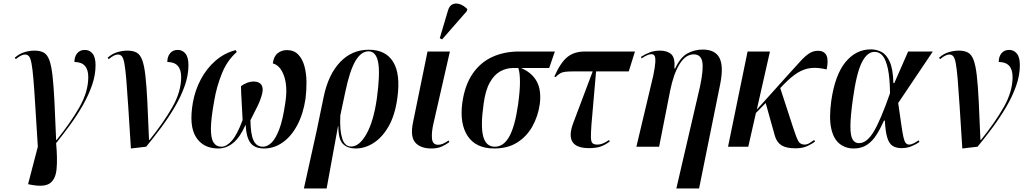

<svg xmlns="http://www.w3.org/2000/svg" viewBox="-20 -826 5767 1081"><path d="M159 215 138 211 193 0Q184 -138 178.5 -231.5Q173 -325 168 -382Q163 -439 157.5 -468.5Q152 -498 143.5 -508.5Q135 -519 121 -519Q111 -519 98.5 -513Q86 -507 69 -493L63 -501Q89 -524 118 -532.5Q147 -541 174 -541Q206 -541 226 -530Q246 -519 257.5 -488.5Q269 -458 275.5 -401.5Q282 -345 286.5 -256Q291 -167 296 -38H299Q378 -136 427.5 -223Q477 -310 477 -392Q477 -477 399 -477Q399 -507 414.5 -526Q430 -545 458 -545Q484 -545 501 -524.5Q518 -504 518 -459Q518 -404 498.5 -347.5Q479 -291 447 -234.5Q415 -178 375.5 -124Q336 -70 296 -20Q304 69 298.5 126Q293 183 261.5 205.5Q230 228 159 215Z M717 10Q708 -131 702 -226Q696 -321 691 -379.5Q686 -438 680.5 -468Q675 -498 666.5 -508.5Q658 -519 644 -519Q634 -519 621.5 -513Q609 -507 592 -493L586 -501Q612 -524 641 -532.5Q670 -541 697 -541Q729 -541 749 -530Q769 -519 780.5 -488.5Q792 -458 798.5 -401.5Q805 -345 809.5 -256Q814 -167 819 -38H822Q901 -136 950.5 -223Q1000 -310 1000 -392Q1000 -477 922 -477Q922 -507 937.5 -526Q953 -545 981 -545Q1007 -545 1024 -524.5Q1041 -504 1041 -459Q1041 -402 1020 -342.5Q999 -283 964 -223.5Q929 -164 887 -107.5Q845 -51 803 0Z M1209 10Q1124 10 1083.5 -54Q1043 -118 1066 -249Q1078 -317 1110 -378Q1142 -439 1192 -483Q1242 -527 1307 -544L1313 -533Q1259 -486 1229 -411.5Q1199 -337 1186 -258Q1168 -159 1167.5 -103Q1167 -47 1182.5 -23.5Q1198 0 1227 0Q1255 0 1285 -33.5Q1315 -67 1346 -150Q1343 -217 1340 -262.5Q1337 -308 1337 -341Q1353 -353 1371.5 -360Q1390 -367 1409 -367Q1438 -367 1451 -349.5Q1464 -332 1456 -299Q1448 -266 1430.5 -229.5Q1413 -193 1390 -149Q1391 -70 1407.5 -35Q1424 0 1461 0Q1484 0 1507.5 -21.5Q1531 -43 1552 -97.5Q1573 -152 1587 -252Q1600 -340 1579 -399Q1558 -458 1516 -469Q1521 -509 1543.5 -526.5Q1566 -544 1595 -544Q1635 -544 1659 -519Q1683 -494 1694 -453.5Q1705 -413 1705.5 -364.5Q1706 -316 1700 -269Q1687 -184 1653.5 -121Q1620 -58 1571.5 -24Q1523 10 1467 10Q1413 10 1389.5 -22.5Q1366 -55 1363 -124Q1331 -52 1292.5 -21Q1254 10 1209 10Z M1691 235 1763 -90 1802 -279Q1828 -406 1894.5 -476Q1961 -546 2056 -546Q2152 -546 2194 -477Q2236 -408 2217 -273Q2204 -178 2168.5 -115.5Q2133 -53 2084 -21.5Q2035 10 1982 10Q1938 10 1911.5 -15Q1885 -40 1885 -115H1883L1819 235ZM1957 -1Q2004 -1 2044 -73Q2084 -145 2102 -273Q2121 -414 2109 -475.5Q2097 -537 2055 -537Q2013 -537 1981 -482.5Q1949 -428 1924 -308L1896 -176Q1892 -93 1906.5 -47Q1921 -1 1957 -1Z M2409 10Q2348 10 2318.5 -23Q2289 -56 2305 -135L2387 -536H2513L2421 -133Q2409 -83 2412 -47Q2415 -11 2446 -11Q2462 -11 2476.5 -18Q2491 -25 2506 -35L2510 -26Q2490 -11 2466 -0.5Q2442 10 2409 10ZM2469 -604 2456 -611 2502 -766Q2510 -794 2528.5 -802Q2547 -810 2569 -802.5Q2591 -795 2611 -775L2608 -763Z M2763 10Q2660 10 2613.5 -59.5Q2567 -129 2583 -248Q2597 -347 2641 -411Q2685 -475 2752 -505.5Q2819 -536 2902 -536H3104L3072 -443H2914Q2975 -417 3002 -367.5Q3029 -318 3019 -239Q3009 -171 2977.5 -114.5Q2946 -58 2892.5 -24Q2839 10 2763 10ZM2766 0Q2815 0 2847 -56.5Q2879 -113 2897 -238Q2908 -317 2907.5 -368Q2907 -419 2898 -443H2867Q2831 -443 2797 -424.5Q2763 -406 2738 -362Q2713 -318 2703 -242Q2685 -117 2700.5 -58.5Q2716 0 2766 0Z M3296 8Q3155 8 3207 -132L3317 -424H3212Q3182 -424 3164 -422Q3146 -420 3134 -413Q3122 -406 3108 -392L3101 -395Q3136 -474 3174.5 -505Q3213 -536 3273 -536H3555L3520 -424H3336L3310 -125Q3307 -81 3307 -56Q3307 -31 3314.5 -21.5Q3322 -12 3343 -12Q3360 -12 3377 -19.5Q3394 -27 3409 -38L3413 -29Q3384 -8 3359 0Q3334 8 3296 8Z M3788 235 3921 -338Q3942 -436 3934 -478Q3926 -520 3886 -520Q3840 -520 3806 -465Q3772 -410 3753 -315L3691 0H3563L3658 -400Q3668 -449 3669.5 -475.5Q3671 -502 3665.5 -511.5Q3660 -521 3648 -521Q3627 -521 3592 -497L3589 -506Q3612 -521 3638 -531Q3664 -541 3696 -541Q3737 -541 3759.5 -520.5Q3782 -500 3777 -440H3781Q3810 -503 3850 -525Q3890 -547 3936 -547Q4006 -547 4030.5 -500.5Q4055 -454 4035 -353L3916 235Z M4079 0 4189 -536H4315L4241 -209L4429 -418Q4465 -458 4490 -485Q4515 -512 4537 -526Q4559 -540 4585 -540Q4657 -540 4634 -435Q4585 -447 4546.5 -443Q4508 -439 4472 -417Q4436 -395 4394 -352L4373 -330L4447 -103Q4464 -50 4475 -31Q4486 -12 4510 -12Q4524 -12 4538 -20.5Q4552 -29 4564 -38L4569 -29Q4554 -17 4526.5 -4Q4499 9 4459 9Q4407 9 4380.5 -7.5Q4354 -24 4343 -60L4291 -246L4236 -190L4193 0Z M4787 10Q4740 10 4706.5 -17Q4673 -44 4660 -102.5Q4647 -161 4660 -257Q4681 -404 4740 -476Q4799 -548 4883 -548Q4916 -548 4944 -533Q4972 -518 4990 -477Q5008 -436 5010 -358H5015L5093 -536H5232L5037 -246Q5048 -171 5054.5 -124.5Q5061 -78 5066.5 -54Q5072 -30 5079.5 -21Q5087 -12 5098 -12Q5111 -12 5126 -20Q5141 -28 5152 -36L5157 -27Q5139 -14 5113 -3Q5087 8 5056 8Q5026 8 5006 -4.5Q4986 -17 4975.5 -51Q4965 -85 4962 -147H4957Q4937 -102 4914.5 -66.5Q4892 -31 4861 -10.5Q4830 10 4787 10ZM4816 -20Q4861 -20 4900 -86Q4939 -152 4991 -301Q4990 -388 4979 -439Q4968 -490 4949.5 -512Q4931 -534 4904 -534Q4862 -534 4832 -474Q4802 -414 4782 -269Q4768 -169 4768 -115Q4768 -61 4780.5 -40.5Q4793 -20 4816 -20Z M5398 10Q5389 -131 5383 -226Q5377 -321 5372 -379.5Q5367 -438 5361.5 -468Q5356 -498 5347.5 -508.5Q5339 -519 5325 -519Q5315 -519 5302.5 -513Q5290 -507 5273 -493L5267 -501Q5293 -524 5322 -532.5Q5351 -541 5378 -541Q5410 -541 5430 -530Q5450 -519 5461.5 -488.5Q5473 -458 5479.5 -401.5Q5486 -345 5490.5 -256Q5495 -167 5500 -38H5503Q5582 -136 5631.5 -223Q5681 -310 5681 -392Q5681 -477 5603 -477Q5603 -507 5618.5 -526Q5634 -545 5662 -545Q5688 -545 5705 -524.5Q5722 -504 5722 -459Q5722 -402 5701 -342.5Q5680 -283 5645 -223.5Q5610 -164 5568 -107.5Q5526 -51 5484 0Z"/></svg>

Font: Noto Serif Display Condensed SemiBold
Style: Italic
Weight: 600
Width: 3
Italic angle: -12°
Designer: Monotype Design Team
Foundry: Monotype Imaging Inc.
Version: Version 2.009